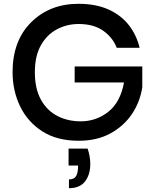

<svg xmlns="http://www.w3.org/2000/svg" viewBox="-20 -732 815 1008"><path d="M393 7Q279 7 202 -42.5Q125 -92 85.5 -174Q46 -256 46 -353Q46 -518 143.5 -615Q241 -712 392 -712Q484 -712 550 -682Q616 -652 656.5 -600Q697 -548 713 -481H593Q572 -535 522 -570.5Q472 -606 393 -606Q331 -606 278.5 -578Q226 -550 194.5 -494Q163 -438 163 -353Q163 -266 195 -208.5Q227 -151 281.5 -123Q336 -95 404 -95Q485 -95 548.5 -145Q612 -195 631 -299H372V-383H727V-274Q715 -196 672.5 -133Q630 -70 559.5 -31.5Q489 7 393 7ZM342 256V210Q369 210 379.5 192.5Q390 175 390 137H340V48H440Q454 90 454 128Q454 185 426.5 220.5Q399 256 342 256Z"/></svg>

Font: Ulagadi Sans Medium
Style: Regular
Weight: 500
Designer: Ninad Kale (Devanagari), Jonny Pinhorn (Latin)
Foundry: Indian Type Foundry
Version: Version 3.01;March 29, 2020;FontCreator 12.0.0.2522 64-bit; 